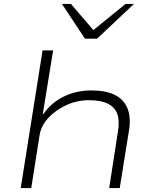

<svg xmlns="http://www.w3.org/2000/svg" viewBox="-20 -963 794 983"><path d="M86 0 198 -705H252L199 -379H202Q243 -438 307 -469Q371 -500 448 -500Q521 -500 567 -477.5Q613 -455 632 -410Q651 -365 641 -299L593 0H539L584 -291Q593 -345 580.5 -379.5Q568 -414 532.5 -432Q497 -450 436 -450Q374 -450 319 -424.5Q264 -399 227.5 -359.5Q191 -320 183 -273L140 0ZM415 -765 297 -943H343L458 -809L623 -943H666L477 -765Z"/></svg>

Font: Nunito Sans 7pt Expanded ExtraLight
Style: Italic
Weight: 250
Width: 7
Italic angle: -9°
Designer: Vernon Adams
Foundry: Vernon Adams
Version: Version 3.101;gftools[0.9.27]